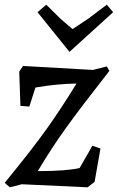

<svg xmlns="http://www.w3.org/2000/svg" viewBox="-27 -785 502 818"><path d="M401 -152 376 -10 346 13 66 0 15 13 -7 -6Q110 -149 171 -234.5Q232 -320 299 -429Q215 -428 124 -412L98 -331L60 -334L55 -480L71 -504L369 -487L428 -502L439 -483Q316 -326 254.5 -240.5Q193 -155 134 -56Q254 -56 312 -69Q365 -160 366 -164Q367 -164 383.5 -158.5Q400 -153 401 -152ZM170 -765 232 -704Q233 -703 282 -661L347 -704L428 -765L455 -733L269 -564L133 -733Z"/></svg>

Font: Andada
Style: Italic
Weight: 400
Italic angle: -8.29999°
Designer: Carolina Giovagnoli
Foundry: Carolina Giovagnoli
Version: Version 1.003